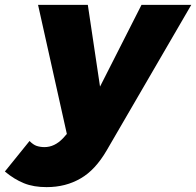

<svg xmlns="http://www.w3.org/2000/svg" viewBox="-106 -564 804 787"><path d="M678 -544H474L304 -209L254 -544H50L168 -15L152 3C129 27 104 39 76 39C64 39 53 37 44 34C35 31 25 24 15 14L-86 139C-61 160 -35 176 -8 187C19 198 50 203 85 203C138 203 184 191 225 167C265 144 300 106 331 53Z"/></svg>

Font: Argentum Sans ExtraBold
Style: Italic
Weight: 800
Italic angle: -11.3°
Designer: Julieta Ulanovsky
Foundry: Julieta Ulanovsky
Version: Version 5.001;February 15, 2019;FontCreator 11.5.0.2425 64-b